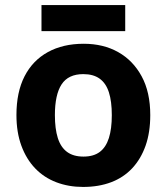

<svg xmlns="http://www.w3.org/2000/svg" viewBox="-20 -729 659 759"><path d="M574 -274Q574 -205.6 555.5 -153.1Q536.9 -100.5 502.5 -63.7Q468 -27 419 -8.5Q370 10 308.4 10Q251.2 10 202.6 -8.5Q154 -27 119 -63.5Q84 -100 64.5 -153Q45 -206 45 -274.2Q45 -364.7 77 -427.3Q109.1 -489.9 168.9 -522.9Q228.7 -556 311 -556Q388.4 -556 447.2 -523Q506 -490 540 -427.3Q574 -364.7 574 -274ZM197 -273.8Q197 -220 208.5 -183.5Q220 -147 245 -128.5Q270 -110 310 -110Q350 -110 374.5 -128.5Q399 -147 410.5 -183.5Q422 -220 422 -273.6Q422 -328 410.5 -364Q399 -400 374 -418Q349.1 -436 309.3 -436Q250 -436 223.5 -395.5Q197 -355 197 -273.8ZM475 -709V-606H144V-709Z"/></svg>

Font: Noto Sans Malayalam
Style: Regular
Weight: 400
Designer: Jelle Bosma - Monotype Design Team
Foundry: Monotype Imaging Inc.
Version: Version 2.103